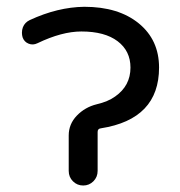

<svg xmlns="http://www.w3.org/2000/svg" viewBox="-20 -578 540 577"><path d="M458 -375Q458 -219.7 283.2 -192.4Q273.4 -191.4 273.4 -181.6V-64.5Q273.4 -45.9 260.7 -33.2Q248 -20.5 230 -20.5Q211.9 -20.5 199.2 -33.2Q186.5 -45.9 186.5 -64.5V-170.9Q186.5 -205.1 210.9 -230.5Q235.4 -255.9 270.5 -264.6Q304.7 -272.5 326.2 -288.1Q372.1 -320.3 372.1 -375Q372.1 -424.8 333.5 -454.1Q294.9 -483.4 224.6 -483.4Q166 -483.4 92.8 -448.2Q79.1 -441.4 65.9 -446.8Q52.7 -452.1 47.9 -465.8Q45.9 -472.7 45.9 -479.5Q45.9 -488.3 48.8 -496.1Q54.7 -510.7 69.3 -517.6Q153.3 -556.6 233.4 -557.6Q335.9 -557.6 397 -507.8Q458 -458 458 -375Z"/></svg>

Font: Rounded-X Mgen+ 1mn regular
Style: Regular
Weight: 400
Designer: [Source Han Sans]
Ryoko NISHIZUKA  (kana & ideographs); Paul D. Hunt (Latin, Greek & Cyrillic); Wenlong ZHANG  (bopomofo
Version: Version 1.059.20150602